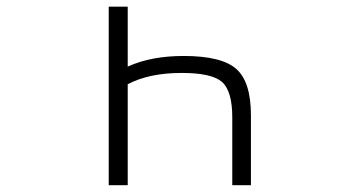

<svg xmlns="http://www.w3.org/2000/svg" viewBox="-20 -542 1040 563"><path d="M354.5 1H298.8V-522.5H354.5V-346.7Q422.9 -377.9 518.6 -377.9Q629.9 -377.9 672.9 -339.8Q715.8 -301.8 715.8 -204.1V1H661.1V-197.3Q661.1 -275.4 630.9 -301.8Q600.6 -328.1 512.7 -328.1Q417 -328.1 354.5 -294.9Z"/></svg>

Font: GenEi Gothic M Light
Style: Regular
Weight: 300
Designer: o_tamon (Modified); [Source Han Sans]
Ryoko NISHIZUKA  (kana & ideographs); Paul D. Hunt (Latin, Greek & Cyrillic); Wenl
Version: Version 1.1a;Original Version 1.004